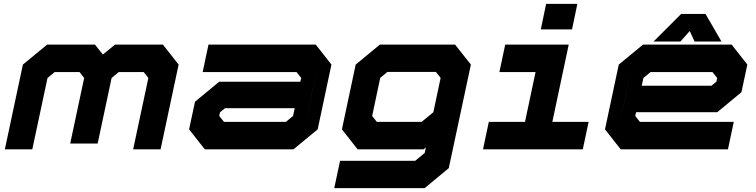

<svg xmlns="http://www.w3.org/2000/svg" viewBox="-20 -770 3900 990"><path d="M5 0 98 -437 223 -540H469.5L510.5 -489L573 -540H820L901 -437L808 0H666.5L745 -368L721 -398.5H592.5L555.5 -368L483.5 -30H342L414 -368L390 -398.5H262L225 -368L146.5 0Z M1036 0 955 -103 985.5 -245.5 1110 -348.5H1528.5L1533 -368L1509 -398.5H1025L1055 -540H1608L1689 -437L1618 -103L1493 0ZM1135 -141.5H1454L1491 -172L1499.5 -212H1140L1114.5 -191L1110.5 -172ZM1555.5 -137 1612.5 -403 1585.5 -278Z M1703.5 200 1733.5 59H2121L2170 18.5L2176 -10L2164 0H1824L1743 -103L1814 -437L1938.5 -540H2326.5L2408 -437L2294 97L2169.5 200ZM1923 -141.5H2154L2214.5 -191.5L2252 -368.5L2227.5 -399H1977.5L1940.5 -368.5L1899 -172Z M2768.5 -618.5 2796 -750H2957L2929.5 -618.5ZM2470.5 0 2500.5 -141.5H2687L2741.5 -398.5H2555L2585 -540H2912.5L2828 -141.5H3015L2985 0Z M3752.5 -540 3833.5 -437 3803 -294.5 3678.5 -191.5H3260L3255.5 -172L3279.5 -141.5H3763.5L3733.5 0H3180.5L3099.5 -103L3170.5 -437L3295.5 -540ZM3653.5 -398.5H3334.5L3297.5 -368L3289 -328H3648.5L3674 -349L3678 -368ZM3233 -403 3176 -137 3203 -262ZM3492 -698H3618L3700 -556H3561.5L3536.5 -610L3488.5 -556H3350Z"/></svg>

Font: Tourney Expanded Black
Style: Italic
Weight: 900
Width: 7
Italic angle: -12°
Designer: Tyler Finck
Foundry: Etcetera Type Co
Version: Version 1.010; ttfautohint (v1.8.3)